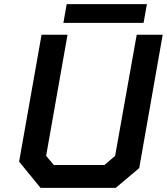

<svg xmlns="http://www.w3.org/2000/svg" viewBox="-20 -904 803 924"><path d="M285 -794 301 -884H687L671 -794ZM537 0H175L72 -126L180 -737H305L202 -154L239 -110H483L534 -154L638 -737H763L650 -95Z"/></svg>

Font: Tomorrow Medium
Style: Italic
Weight: 500
Italic angle: -10°
Designer: Tony de Marco, Monica Rizzolli
Foundry: Just in Type
Version: Version 2.002